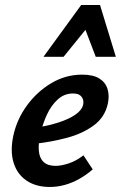

<svg xmlns="http://www.w3.org/2000/svg" viewBox="-20 -731 481 764"><path d="M178 13Q123 13 85.5 -12.5Q48 -38 34 -84Q20 -130 33 -191Q47 -256 87 -311Q127 -366 184 -400Q241 -434 307 -434Q351 -434 375.5 -418.5Q400 -403 408 -376.5Q416 -350 409 -318Q397 -264 352.5 -231.5Q308 -199 246 -182.5Q184 -166 119 -159L124 -223Q174 -231 214 -244Q254 -257 279.5 -274.5Q305 -292 310 -312Q313 -321 311 -332Q309 -343 299.5 -351Q290 -359 270 -359Q236 -359 210 -335.5Q184 -312 167 -275.5Q150 -239 141 -199Q132 -160 134.5 -131Q137 -102 153.5 -86.5Q170 -71 201 -71Q224 -71 254 -81Q284 -91 312 -113L349 -57Q325 -36 297 -20Q269 -4 239 4.5Q209 13 178 13ZM153 -505 303 -711H378L345 -643L233 -505ZM361 -505 309 -641 303 -711H378L441 -505Z"/></svg>

Font: Ysabeau
Style: Bold Italic
Weight: 700
Italic angle: -12°
Designer: Christian Thalmann (Catharsis Fonts)
Version: Version 2.002